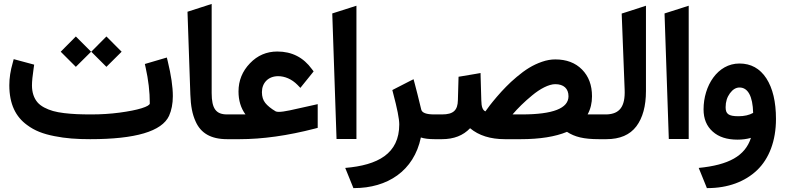

<svg xmlns="http://www.w3.org/2000/svg" viewBox="-20 -714 4029 985"><path d="M448.2 -448.7 525.9 -371.1 604 -448.7 525.9 -526.9ZM291.5 -448.7 369.1 -371.1 447.3 -448.7 369.1 -526.9ZM449.7 -127C421.4 -127 396.5 -127.4 374.5 -128.4C331.1 -130.4 283.7 -135.3 252 -144.5C220.2 -153.8 189.5 -168.5 171.9 -189.5C154.3 -210.4 144 -239.3 144 -275.9C144 -296.4 147 -326.2 152.8 -365.2L155.3 -382.3L50.3 -410.6L45.4 -392.1C33.7 -352.1 27.8 -313.5 27.8 -276.9C27.8 -179.2 61 -114.7 118.7 -72.8C157.7 -43.5 201.2 -26.9 259.3 -15.6C317.4 -3.9 373 0 442.9 0C675.3 0 810.1 -40 847.2 -119.6C859.9 -147.9 866.7 -181.6 866.7 -220.7C866.7 -269 857.9 -328.1 840.8 -398.9L835.9 -418.9L723.1 -385.7L727.1 -367.7C741.2 -304.7 748.5 -243.2 748.5 -183.6C748.5 -175.8 734.4 -167.5 706.5 -158.7C678.2 -149.9 640.6 -142.6 593.3 -136.2C545.9 -129.9 498 -127 449.7 -127Z M1155.3 0C1161.1 0 1164.1 -18.6 1164.1 -55.7V-72.3C1164.1 -108.9 1161.1 -127 1155.3 -127H1145C1088.4 -127 1065.9 -156.2 1065.9 -236.8V-693.8L941.9 -653.8L956.5 -229.5C958.5 -170.9 966.3 -127.9 984.4 -88.9C1010.3 -32.2 1060.1 0 1145.5 0Z M1149.9 -127C1143.1 -127 1137.7 -124 1133.8 -117.7C1126.5 -105.5 1126.5 -93.3 1126.5 -72.3V-55.7C1126.5 -40 1126.5 -32.2 1129.4 -19.5C1132.3 -6.8 1139.6 0 1149.9 0H1209C1326.7 0 1455.6 -18.1 1595.2 -54.2L1609.9 -58.1V-73.2V-155.3V-179.7L1585.9 -174.3L1466.8 -147.9C1441.9 -142.6 1422.9 -140.1 1410.2 -140.1C1402.8 -140.1 1397.9 -141.1 1394.5 -142.6C1369.6 -157.2 1352.1 -171.9 1340.8 -186C1329.6 -200.2 1323.7 -218.3 1323.7 -241.2C1323.7 -288.6 1356 -323.2 1407.2 -323.2C1440.9 -323.2 1477.1 -308.1 1505.9 -278.8L1521 -263.2L1534.7 -280.3L1579.6 -335.9L1588.9 -347.7L1580.1 -359.4C1536.6 -419.4 1477.5 -449.7 1402.8 -449.7C1347.7 -449.7 1300.8 -429.7 1262.2 -389.2C1223.1 -348.6 1203.6 -300.3 1203.6 -244.6C1203.6 -199.2 1215.3 -159.7 1239.3 -127Z M1706.5 -1H1808.6V-684.6L1684.6 -645Z M1996.6 -236.8C2017.6 -158.2 2028.3 -104.5 2028.3 -75.7C2028.3 74.7 1918.5 133.3 1751 147.5L1761.2 172.4L1788.1 238.8L1793 251H1796.4C1967.3 251 2103.5 163.1 2139.2 -8.8C2156.2 -2.9 2180.2 0 2210 0H2227.1C2232.9 0 2235.8 -18.6 2235.8 -55.7V-72.3C2235.8 -108.9 2232.9 -127 2227.1 -127H2207.5C2167 -127 2145 -135.3 2141.1 -151.9C2127 -210.9 2115.7 -254.9 2107.9 -284.2L2101.6 -307.6L2080.1 -296.9L2006.8 -259.3L1992.7 -252Z M3071.3 0C3077.1 0 3080.1 -18.6 3080.1 -55.7V-72.3C3080.1 -108.9 3077.1 -127 3071.3 -127H2994.6C3009.8 -154.8 3017.1 -185.5 3017.1 -220.2C3017.1 -277.3 3000 -322.8 2965.8 -357.4C2931.6 -392.1 2885.7 -409.2 2828.6 -409.2C2806.6 -409.2 2784.2 -405.3 2760.3 -397C2712.4 -380.4 2674.3 -356 2631.3 -319.8C2609.9 -301.8 2591.3 -284.7 2576.2 -269C2561 -253.4 2544.9 -236.3 2528.8 -217.3C2512.7 -198.2 2500.5 -183.6 2493.2 -173.8C2485.8 -163.6 2478 -153.3 2470.2 -142.6C2456.5 -148.9 2449.7 -165 2449.2 -199.7L2445.8 -316.9L2445.3 -339.4L2422.9 -335.4L2348.1 -322.8L2332.5 -320.3L2332 -304.2L2329.1 -200.2C2328.1 -147.9 2305.7 -127 2247.6 -127H2221.2C2214.4 -127 2209 -124 2205.1 -117.7C2197.8 -105.5 2197.8 -93.3 2197.8 -72.3V-55.7C2197.8 -40 2197.8 -32.2 2200.7 -19.5C2203.6 -6.8 2210.9 0 2221.2 0H2247.1C2308.1 0 2356 -18.6 2391.6 -56.2C2436.5 -18.6 2496.1 0 2570.3 0H2651.4C2749.5 0 2828.6 -12.7 2888.7 -37.6C2928.7 -11.7 2973.6 0 3053.2 0ZM2896.5 -220.2C2896.5 -158.2 2816.9 -127 2657.7 -127H2609.4C2636.7 -158.7 2668.9 -190.9 2710 -224.6C2750.5 -258.3 2795.4 -282.2 2828.6 -282.2C2871.6 -282.2 2896.5 -259.8 2896.5 -220.2Z M3065.9 -127C3059.1 -127 3053.7 -124 3049.8 -117.7C3042.5 -105.5 3042.5 -93.3 3042.5 -72.3V-55.7C3042.5 -40 3042.5 -32.2 3045.4 -19.5C3048.3 -6.8 3055.7 0 3065.9 0H3090.8C3160.2 0 3211.4 -22 3244.6 -65.9C3277.3 -109.4 3293.9 -169.9 3293.9 -247.1V-657.7V-684.6L3268.6 -676.3L3183.6 -648.9L3169.4 -644.5L3184.6 -253.4C3188 -167 3158.7 -129.4 3092.3 -127H3086.4Z M3411.1 -1H3513.2V-684.6L3389.2 -645Z M3773.9 -265.1C3816.4 -265.1 3841.8 -221.2 3843.8 -134.8C3823.7 -123.5 3798.3 -117.7 3768.6 -117.7C3716.3 -117.7 3702.6 -130.4 3702.6 -164.1C3702.6 -191.9 3710 -215.3 3724.6 -235.4C3739.3 -255.4 3755.9 -265.1 3773.9 -265.1ZM3773.4 -388.2C3661.1 -388.2 3589.4 -273.9 3589.4 -152.8C3589.4 -104.5 3605 -66.9 3636.2 -39.1C3667 -11.2 3709.5 2.4 3763.7 2.4C3788.1 2.4 3811 -0.5 3832.5 -6.8C3802.7 86.4 3718.3 132.3 3564.5 147.5L3574.7 172.4L3601.6 238.8L3606.4 251H3609.9C3713.9 251 3801.8 218.3 3863.8 159.2C3925.8 100.1 3960.9 8.3 3960.9 -103.5C3960.9 -191.9 3944.3 -261.2 3911.6 -312C3878.4 -362.8 3832.5 -388.2 3773.4 -388.2Z"/></svg>

Font: Samim
Style: Bold
Weight: 700
Foundry: DejaVu fonts team - Redesigned by Saber Rastikerdar
Version: Version 4.0.5